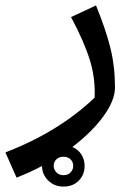

<svg xmlns="http://www.w3.org/2000/svg" viewBox="-80 -394 499 708"><path d="M187 148Q208 157 220 175.5Q232 194 232 218Q232 250 210.5 272Q189 294 154 294Q120 294 97.5 271.5Q75 249 75 218Q32 241 -19 261L-60 168Q137 92 269 -34Q272 -105 251.5 -172Q231 -239 182 -331L274 -374Q310 -286 327 -217.5Q344 -149 344 -72Q344 -24 302 34Q260 92 187 148ZM190 218Q190 203 180 193.5Q170 184 154 184Q138 184 128 193.5Q118 203 118 218Q118 231 128 241.5Q138 252 154 252Q171 252 180.5 241.5Q190 231 190 218Z"/></svg>

Font: FiraGO
Style: Italic
Weight: 400
Italic angle: -8°
Designer: bBox Type GmbH
Foundry: bBox Type GmbH
Version: Version 1.001